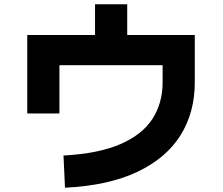

<svg xmlns="http://www.w3.org/2000/svg" viewBox="-20 -830 1040 895"><path d="M283 45 276 -105Q440 -114 542 -158.5Q644 -203 691 -276.5Q738 -350 738 -446V-526H257V-301H107V-667H423V-810H573V-667H888V-446Q888 -306 821.5 -199.5Q755 -93 620.5 -29Q486 35 283 45Z"/></svg>

Font: Murecho
Style: Bold
Weight: 700
Designer: Neil Summerour
Foundry: Positype
Version: Version 1.010; ttfautohint (v1.8.3)